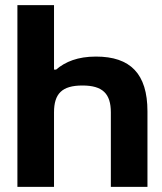

<svg xmlns="http://www.w3.org/2000/svg" viewBox="-20 -730 633 750"><path d="M48 -710V0H191V-291C191 -364 222 -396 302 -396C381 -396 413 -364 413 -291V0H556V-295C556 -442 489 -509 355 -509C284 -509 235 -489 199 -458H191V-710Z"/></svg>

Font: LT Wave Bold
Style: Regular
Weight: 700
Designer: Daniel Lyons
Version: Version 2.5 (Glyphs App)